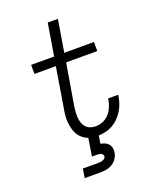

<svg xmlns="http://www.w3.org/2000/svg" viewBox="-171 -834 942 1154"><g transform="rotate(-20 300.0 -257.5)"><path d="M167 220 176 162H276Q283 162 290 161Q297 160 304 157.5Q311 155 316.5 150Q322 145 323 138Q323 138 323 138Q323 138 323 138Q323 138 323 138Q323 138 323 138Q324 131 320 125.5Q316 120 310.5 117.5Q305 115 298 114Q291 113 284 113H252L270 0Q270 0 270 0Q270 0 270 0Q251 -7 235 -20Q219 -33 209 -50Q199 -67 193.5 -87.5Q188 -108 186 -129Q184 -150 186 -172Q188 -194 192 -215L234 -472H97V-530H244L278 -735H343L309 -530H499V-472H300L255 -206Q253 -188 251.5 -170.5Q250 -153 251.5 -135.5Q253 -118 258.5 -102Q264 -86 275 -74Q286 -62 302 -56Q318 -50 336 -50Q359 -50 382.5 -59.5Q406 -69 422.5 -87.5Q439 -106 448.5 -129Q458 -152 462 -175Q462 -177 462.5 -178.5Q463 -180 463 -182H528Q527 -180 527 -177.5Q527 -175 526 -173Q522 -149 514.5 -127Q507 -105 494 -84Q481 -63 463.5 -45.5Q446 -28 425 -16Q404 -4 380.5 1.5Q357 7 334 8L326 58Q340 60 353.5 66Q367 72 376 82.5Q385 93 388 107.5Q391 122 388 137Q385 156 373 174Q361 192 343.5 202.5Q326 213 306 216.5Q286 220 267 220Z"/></g></svg>

Font: Iosevka Slab LtExObl
Style: Regular
Weight: 300
Width: 7
Italic angle: -9°
Monospace: yes
Designer: Belleve Invis
Foundry: Belleve Invis
Version: Version 11.1.0; ttfautohint (v1.8.3)